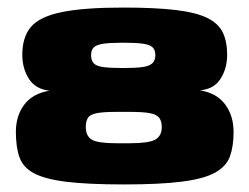

<svg xmlns="http://www.w3.org/2000/svg" viewBox="-20 -484 660 508"><path d="M308 4Q213 4 156 -3Q99 -10 70 -25.5Q41 -41 31.5 -68Q22 -95 22 -135Q22 -178 44.5 -207.5Q67 -237 111 -244Q74 -248 56.5 -275.5Q39 -303 39 -339Q39 -386 62 -413Q85 -440 143.5 -452Q202 -464 306 -464Q391 -464 445 -457.5Q499 -451 528.5 -436.5Q558 -422 569.5 -398Q581 -374 581 -339Q581 -303 563.5 -275.5Q546 -248 509 -245Q553 -238 575.5 -208Q598 -178 598 -135Q598 -97 588.5 -70.5Q579 -44 549.5 -27.5Q520 -11 462 -3.5Q404 4 308 4ZM288 -105H324Q373 -105 390.5 -114.5Q408 -124 408 -148Q408 -163 401.5 -172Q395 -181 377 -184.5Q359 -188 324 -188H288Q253 -188 235.5 -184.5Q218 -181 212.5 -172Q207 -163 207 -148Q207 -124 223 -114.5Q239 -105 288 -105ZM306 -304Q338 -304 356.5 -306.5Q375 -309 383 -316.5Q391 -324 391 -338Q391 -352 383.5 -359Q376 -366 357.5 -368.5Q339 -371 306 -371Q273 -371 254.5 -368.5Q236 -366 228.5 -359Q221 -352 221 -338Q221 -324 228 -316.5Q235 -309 253.5 -306.5Q272 -304 306 -304Z"/></svg>

Font: Genos Black
Style: Regular
Weight: 900
Designer: Robert E. Leuschke
Foundry: Robert E. Leuschke
Version: Version 1.010